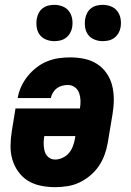

<svg xmlns="http://www.w3.org/2000/svg" viewBox="-20 -765 540 793"><path d="M208 8Q177 8 148 2Q119 -4 95.5 -18.5Q72 -33 55.5 -56Q39 -79 31 -106.5Q23 -134 23.5 -164Q24 -194 29 -225L44 -317H310Q313 -333 312.5 -349.5Q312 -366 307 -380.5Q302 -395 289.5 -404.5Q277 -414 260 -414Q249 -414 237 -411Q225 -408 215 -400.5Q205 -393 198.5 -382Q192 -371 190 -360H53Q57 -384 67.5 -407Q78 -430 94 -450Q110 -470 130.5 -486Q151 -502 174.5 -511.5Q198 -521 222 -524.5Q246 -528 270 -528Q300 -528 328.5 -522Q357 -516 380.5 -501Q404 -486 420 -463Q436 -440 443 -412.5Q450 -385 450 -355Q450 -325 445 -295L425 -175Q421 -151 412 -126Q403 -101 388 -79Q373 -57 352 -39.5Q331 -22 307.5 -11Q284 0 258 4Q232 8 208 8ZM208 -106Q223 -106 239 -113.5Q255 -121 265.5 -134Q276 -147 281.5 -162.5Q287 -178 290 -194L291 -203H163Q161 -192 160.5 -181.5Q160 -171 161 -160.5Q162 -150 164.5 -140.5Q167 -131 173 -123Q179 -115 188 -110.5Q197 -106 208 -106ZM404 -595Q387 -595 370.5 -601.5Q354 -608 344 -621.5Q334 -635 331.5 -652.5Q329 -670 332 -688Q334 -700 340 -711.5Q346 -723 356.5 -731Q367 -739 379.5 -742Q392 -745 405 -745Q422 -745 438.5 -738.5Q455 -732 465 -718.5Q475 -705 478 -687.5Q481 -670 478 -652Q476 -640 469.5 -628.5Q463 -617 452.5 -609Q442 -601 429.5 -598Q417 -595 404 -595ZM204 -595Q187 -595 170.5 -601.5Q154 -608 144 -621.5Q134 -635 131.5 -652.5Q129 -670 132 -688Q134 -700 140 -711.5Q146 -723 156.5 -731Q167 -739 179.5 -742Q192 -745 205 -745Q222 -745 238.5 -738.5Q255 -732 265 -718.5Q275 -705 278 -687.5Q281 -670 278 -652Q276 -640 269.5 -628.5Q263 -617 252.5 -609Q242 -601 229.5 -598Q217 -595 204 -595Z"/></svg>

Font: Iosevka Term Curly Hv Obl
Style: Regular
Weight: 900
Italic angle: -9°
Designer: Belleve Invis
Foundry: Belleve Invis
Version: Version 32.3.0